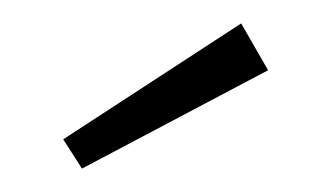

<svg xmlns="http://www.w3.org/2000/svg" viewBox="-20 -792 274 164"><path d="M186 -772 209 -732 50 -648 34 -673Z"/></svg>

Font: Fira Sans Extra Condensed ExtraLight
Style: Regular
Weight: 275
Width: 1
Designer: Carrois Corporate & Edenspiekermann AG
Foundry: Carrois Corporate GbR & Edenspiekermann AG
Version: Version 4.203